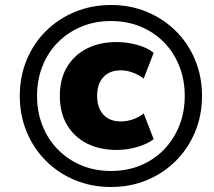

<svg xmlns="http://www.w3.org/2000/svg" viewBox="-20 -736 855 767"><path d="M423 11Q346 11 279.5 -16.5Q213 -44 163.5 -93.5Q114 -143 86.5 -209.5Q59 -276 59 -353Q59 -430 86.5 -496.5Q114 -563 163.5 -612Q213 -661 279.5 -688.5Q346 -716 424 -716Q501 -716 567 -688.5Q633 -661 682.5 -612Q732 -563 759.5 -496.5Q787 -430 787 -353Q787 -276 759.5 -209.5Q732 -143 682.5 -93.5Q633 -44 567 -16.5Q501 11 423 11ZM447 -137Q378 -137 327 -163Q276 -189 247.5 -237.5Q219 -286 219 -353Q219 -420 247.5 -468Q276 -516 327 -542Q378 -568 447 -568Q486 -568 527 -557Q568 -546 594 -525L554 -422Q536 -436 512 -445.5Q488 -455 462 -455Q418 -455 393 -428Q368 -401 368 -353Q368 -305 393 -278Q418 -251 462 -251Q488 -251 512 -259.5Q536 -268 554 -283L594 -180Q568 -160 527 -148.5Q486 -137 447 -137ZM424 -53Q488 -53 542 -75.5Q596 -98 635.5 -139Q675 -180 696.5 -234.5Q718 -289 718 -353Q718 -417 696.5 -471.5Q675 -526 635.5 -566.5Q596 -607 542 -629.5Q488 -652 424 -652Q359 -652 305 -629.5Q251 -607 211 -566.5Q171 -526 149.5 -471.5Q128 -417 128 -353Q128 -289 149.5 -234.5Q171 -180 211 -139Q251 -98 305 -75.5Q359 -53 424 -53Z"/></svg>

Font: Nunito Sans 6pt Black
Style: Italic
Weight: 900
Italic angle: -9°
Version: Version 3.101;gftools[0.9.27]